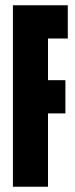

<svg xmlns="http://www.w3.org/2000/svg" viewBox="-20 -708 284 728"><path d="M29 0V-688H237V-562H162V-404H228V-278H162V0Z"/></svg>

Font: Saira UltraCondensed Black
Style: Regular
Weight: 900
Width: 1
Designer: Hector Gatti with collaboration of the Omnibus-Type team
Foundry: Omnibus-Type
Version: Version 1.101